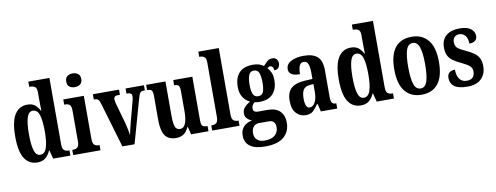

<svg xmlns="http://www.w3.org/2000/svg" viewBox="-75 -1175 4700 1821"><g transform="rotate(-10 2274.5 -264.0)"><path d="M202 10Q122 10 79 -56.5Q36 -123 36 -267Q36 -412 79 -479.5Q122 -547 201 -547Q247 -547 274 -525Q301 -503 319 -468H323Q322 -491 321.5 -520Q321 -549 321 -578V-646Q321 -688 301.5 -699Q282 -710 256 -710H249V-760H452V-125Q452 -79 467.5 -64.5Q483 -50 513 -50H520V0H354L333 -82H329Q310 -39 280 -14.5Q250 10 202 10ZM241 -57Q285 -57 303 -112.5Q321 -168 321 -268Q321 -371 304 -426Q287 -481 241 -481Q202 -481 185 -426Q168 -371 168 -267Q168 -162 185 -109.5Q202 -57 241 -57Z M675 -632Q644 -632 623.5 -647.5Q603 -663 603 -698Q603 -733 623.5 -748.5Q644 -764 675 -764Q705 -764 726.5 -748.5Q748 -733 748 -698Q748 -663 726.5 -647.5Q705 -632 675 -632ZM547 0V-50H556Q582 -50 598 -64Q614 -78 614 -121V-418Q614 -459 598.5 -472.5Q583 -486 558 -486H546V-536H744V-122Q744 -78 759.5 -64Q775 -50 801 -50H810V0Z M892 -437Q883 -467 870.5 -476.5Q858 -486 831 -486V-536H1083V-486H1061Q1041 -486 1032.5 -477.5Q1024 -469 1024 -454Q1024 -441 1026.5 -429Q1029 -417 1032 -406L1085 -219Q1094 -185 1101 -151.5Q1108 -118 1111 -94Q1116 -113 1121.5 -141.5Q1127 -170 1136 -201L1186 -390Q1192 -411 1195 -425Q1198 -439 1198 -455Q1198 -486 1159 -486H1146V-536H1323V-486H1306Q1287 -486 1276.5 -471Q1266 -456 1254 -412L1138 0H1021Z M1537 10Q1465 10 1432 -37.5Q1399 -85 1399 -187V-417Q1399 -460 1388 -473Q1377 -486 1347 -486H1344V-536H1530V-208Q1530 -136 1541.5 -102Q1553 -68 1589 -68Q1626 -68 1642.5 -110.5Q1659 -153 1659 -224V-420Q1659 -465 1645 -475.5Q1631 -486 1608 -486H1605V-536H1789V-114Q1789 -70 1804 -60Q1819 -50 1843 -50H1850V0H1683L1664 -74H1660Q1640 -29 1610 -9.5Q1580 10 1537 10Z M1886 0V-50H1896Q1921 -50 1936.5 -64Q1952 -78 1952 -122V-648Q1952 -675 1942.5 -688.5Q1933 -702 1919.5 -706Q1906 -710 1896 -710H1886V-760H2083V-122Q2083 -78 2099 -64Q2115 -50 2140 -50H2149V0Z M2356 236Q2258 236 2210 200Q2162 164 2162 97Q2162 43 2193.5 11Q2225 -21 2273 -28Q2250 -38 2230 -56.5Q2210 -75 2210 -109Q2210 -141 2231.5 -165Q2253 -189 2287 -209Q2247 -226 2221.5 -266Q2196 -306 2196 -363Q2196 -451 2239.5 -499.5Q2283 -548 2375 -548Q2407 -548 2431 -540.5Q2455 -533 2476 -518Q2493 -537 2514 -556.5Q2535 -576 2566 -576Q2593 -576 2606.5 -559Q2620 -542 2620 -519Q2620 -496 2607.5 -478.5Q2595 -461 2565 -461Q2565 -482 2555 -493.5Q2545 -505 2535 -505Q2525 -505 2518.5 -501Q2512 -497 2505 -492Q2524 -472 2537 -442.5Q2550 -413 2550 -368Q2550 -290 2507.5 -240Q2465 -190 2375 -190Q2365 -190 2350 -191.5Q2335 -193 2327 -195Q2318 -188 2308.5 -173Q2299 -158 2299 -139Q2299 -119 2311.5 -110.5Q2324 -102 2343 -102H2435Q2518 -102 2557 -61Q2596 -20 2596 46Q2596 134 2537 185Q2478 236 2356 236ZM2373 -245Q2410 -245 2422.5 -276.5Q2435 -308 2435 -365Q2435 -424 2422.5 -458Q2410 -492 2373 -492Q2337 -492 2323.5 -457.5Q2310 -423 2310 -364Q2310 -308 2323.5 -276.5Q2337 -245 2373 -245ZM2358 180Q2427 180 2460 150.5Q2493 121 2493 75Q2493 7 2430 7H2333Q2318 7 2301.5 15Q2285 23 2274 41.5Q2263 60 2263 94Q2263 134 2289 157Q2315 180 2358 180Z M2785 10Q2733 10 2695.5 -29.5Q2658 -69 2658 -152Q2658 -233 2703 -271.5Q2748 -310 2840 -314L2907 -317V-374Q2907 -430 2895.5 -460.5Q2884 -491 2852 -491Q2823 -491 2811 -462Q2799 -433 2799 -382Q2692 -382 2692 -448Q2692 -498 2741.5 -523Q2791 -548 2863 -548Q2950 -548 2994 -509.5Q3038 -471 3038 -377V-121Q3038 -79 3049 -64.5Q3060 -50 3087 -50H3090V0H2932L2915 -74H2908Q2880 -33 2856 -11.5Q2832 10 2785 10ZM2835 -55Q2868 -55 2888 -93Q2908 -131 2908 -191V-268L2874 -265Q2827 -261 2809.5 -232Q2792 -203 2792 -147Q2792 -104 2802.5 -79.5Q2813 -55 2835 -55Z M3318 10Q3238 10 3195 -56.5Q3152 -123 3152 -267Q3152 -412 3195 -479.5Q3238 -547 3317 -547Q3363 -547 3390 -525Q3417 -503 3435 -468H3439Q3438 -491 3437.5 -520Q3437 -549 3437 -578V-646Q3437 -688 3417.5 -699Q3398 -710 3372 -710H3365V-760H3568V-125Q3568 -79 3583.5 -64.5Q3599 -50 3629 -50H3636V0H3470L3449 -82H3445Q3426 -39 3396 -14.5Q3366 10 3318 10ZM3357 -57Q3401 -57 3419 -112.5Q3437 -168 3437 -268Q3437 -371 3420 -426Q3403 -481 3357 -481Q3318 -481 3301 -426Q3284 -371 3284 -267Q3284 -162 3301 -109.5Q3318 -57 3357 -57Z M3901 10Q3801 10 3744 -59.5Q3687 -129 3687 -270Q3687 -548 3904 -548Q4002 -548 4059.5 -479Q4117 -410 4117 -270Q4117 -129 4062 -59.5Q4007 10 3901 10ZM3903 -50Q3948 -50 3966 -105.5Q3984 -161 3984 -270Q3984 -378 3965.5 -433Q3947 -488 3902 -488Q3857 -488 3839 -433Q3821 -378 3821 -270Q3821 -161 3839.5 -105.5Q3858 -50 3903 -50Z M4344 10Q4255 10 4217 -20Q4179 -50 4179 -100Q4179 -139 4201 -154.5Q4223 -170 4253 -170Q4253 -110 4278 -78Q4303 -46 4346 -46Q4388 -46 4406 -67Q4424 -88 4424 -122Q4424 -155 4401.5 -175Q4379 -195 4329 -219Q4280 -241 4248.5 -263.5Q4217 -286 4202 -316.5Q4187 -347 4187 -393Q4187 -470 4235 -508.5Q4283 -547 4362 -547Q4439 -547 4473 -518Q4507 -489 4507 -453Q4507 -389 4431 -389Q4431 -440 4408.5 -466.5Q4386 -493 4351 -493Q4322 -493 4305 -475.5Q4288 -458 4288 -427Q4288 -391 4309 -371.5Q4330 -352 4386 -327Q4429 -308 4460 -286.5Q4491 -265 4507.5 -234Q4524 -203 4524 -156Q4524 -81 4478 -35.5Q4432 10 4344 10Z"/></g></svg>

Font: Noto Serif Ethiopic ExtraCondensed
Style: Bold
Weight: 700
Width: 2
Designer: Monotype Design Team
Foundry: Monotype Imaging Inc.
Version: Version 2.102; ttfautohint (v1.8.4.7-5d5b)